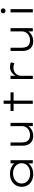

<svg xmlns="http://www.w3.org/2000/svg" viewBox="1830 -2618 799 4498"><g transform="rotate(-90 2229.0 -369.5)"><path d="M403 10Q310 10 242 -24.5Q174 -59 137.5 -120.5Q101 -182 101 -261Q101 -341 140 -402.5Q179 -464 248 -499.5Q317 -535 405 -535Q462 -535 509.5 -520.5Q557 -506 593 -482Q629 -458 650.5 -430Q672 -402 675 -374L648 -378L651 -522H725V0H650V-144L670 -153Q667 -123 644 -94Q621 -65 584.5 -41.5Q548 -18 501 -4Q454 10 403 10ZM417 -62Q486 -62 539.5 -88Q593 -114 623.5 -159Q654 -204 654 -261Q654 -318 624 -363.5Q594 -409 540 -436Q486 -463 417 -463Q347 -463 293.5 -436Q240 -409 209.5 -363.5Q179 -318 179 -261Q179 -205 208.5 -159.5Q238 -114 291.5 -88Q345 -62 417 -62Z M1294 10Q1222 10 1171 -20Q1120 -50 1092.5 -105.5Q1065 -161 1065 -237V-522H1140V-259Q1140 -196 1159.5 -152.5Q1179 -109 1218 -87Q1257 -65 1313 -65Q1357 -65 1395.5 -79Q1434 -93 1462.5 -118.5Q1491 -144 1507 -178Q1523 -212 1523 -251V-522H1599V0H1524L1522 -121L1535 -128Q1524 -96 1489.5 -64Q1455 -32 1404.5 -11Q1354 10 1294 10Z M2046 0V-683H2121V0ZM1877 -450V-522H2314V-450Z M2626 0V-522H2701L2703 -362H2683Q2699 -412 2731.5 -450.5Q2764 -489 2808 -512Q2852 -535 2903 -535Q2936 -535 2967 -528.5Q2998 -522 3017 -510L2996 -430Q2975 -442 2947 -448Q2919 -454 2894 -454Q2848 -454 2812.5 -438.5Q2777 -423 2752 -398Q2727 -373 2714.5 -341.5Q2702 -310 2702 -277V0Z M3513 10Q3441 10 3390 -20Q3339 -50 3311.5 -105.5Q3284 -161 3284 -237V-522H3359V-259Q3359 -196 3378.5 -152.5Q3398 -109 3437 -87Q3476 -65 3532 -65Q3576 -65 3614.5 -79Q3653 -93 3681.5 -118.5Q3710 -144 3726 -178Q3742 -212 3742 -251V-522H3818V0H3743L3741 -121L3754 -128Q3743 -96 3708.5 -64Q3674 -32 3623.5 -11Q3573 10 3513 10Z M4187 0V-522H4263V0ZM4224 -640Q4197 -640 4182 -654.5Q4167 -669 4167 -695Q4167 -719 4182 -734Q4197 -749 4224 -749Q4251 -749 4266 -734.5Q4281 -720 4281 -695Q4281 -670 4266 -655Q4251 -640 4224 -640Z"/></g></svg>

Font: Lexend Tera Light
Style: Regular
Weight: 300
Designer: Bonnie Shaver-Troup, Thomas Jockin
Foundry: Lexend
Version: Version 1.007